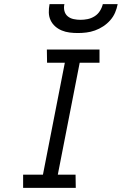

<svg xmlns="http://www.w3.org/2000/svg" viewBox="-20 -910 590 930"><path d="M347 0H92V-64H188L294 -606H208L207 -670H462V-606H366L260 -64H346ZM357 -750Q337 -750 317 -752.5Q297 -755 279 -762.5Q261 -770 247 -782.5Q233 -795 225 -812Q217 -829 216.5 -849Q216 -869 220 -890H292Q288 -873 292 -857Q296 -841 308 -831Q320 -821 336.5 -817.5Q353 -814 370 -814Q387 -814 404.5 -817.5Q422 -821 438 -831Q454 -841 464 -857Q474 -873 478 -890H550Q546 -869 537.5 -849Q529 -829 514 -812Q499 -795 480 -782.5Q461 -770 440 -762.5Q419 -755 398 -752.5Q377 -750 357 -750Z"/></svg>

Font: Lode Term
Style: Italic
Weight: 400
Italic angle: -11°
Monospace: yes
Designer: Belleve Invis
Foundry: Belleve Invis
Version: Version 29.2.0